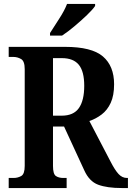

<svg xmlns="http://www.w3.org/2000/svg" viewBox="-20 -951 667 971"><path d="M24 0V-51H49Q70 -51 87.5 -61Q105 -71 105 -112V-601Q105 -642 86.5 -652.5Q68 -663 49 -663H24V-714H309Q444 -714 500.5 -665.5Q557 -617 557 -525Q557 -468 540 -431Q523 -394 494 -372Q465 -350 432 -339L539 -134Q561 -91 579.5 -71Q598 -51 622 -51H627V0H597Q521 0 476 -17Q431 -34 406 -90L304 -311H248V-112Q248 -71 262.5 -61Q277 -51 300 -51H317V0ZM292 -366Q352 -366 379 -404.5Q406 -443 406 -517Q406 -590 378.5 -623.5Q351 -657 293 -657H248V-366ZM233 -784Q253 -816 279.5 -856.5Q306 -897 319 -931H461V-921Q450 -904 421 -876Q392 -848 357.5 -819Q323 -790 294 -771H233Z"/></svg>

Font: Noto Serif Khmer Condensed
Style: Bold
Weight: 700
Width: 3
Designer: Danh Hong and the Monotype Design Team
Foundry: Monotype Imaging Inc.
Version: Version 2.004; ttfautohint (v1.8.4.7-5d5b)